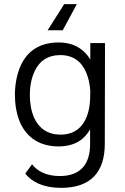

<svg xmlns="http://www.w3.org/2000/svg" viewBox="-20 -714 603 927"><path d="M351 -694H290L210 -568H283ZM416 -506V-427C386 -476 337 -509 263 -509C177 -509 113 -472 79 -395C61 -355 52 -304 52 -256C52 -211 59 -164 78 -120C113 -45 176 -8 261 -7C347 -7 391 -46 415 -90V-18C415 84 364 136 268 136C203 136 158 111 135 79L102 124C134 165 190 193 275 193C420 193 486 115 486 -20L487 -506ZM400 -154C378 -95 335 -64 272 -64C211 -64 168 -94 145 -145C131 -176 124 -216 124 -255C124 -293 130 -334 148 -372C172 -421 211 -448 271 -448C332 -448 374 -418 397 -362C407 -337 414 -308 416 -274L415 -235C414 -208 410 -181 400 -154Z"/></svg>

Font: Arthouse Owned
Style: Regular
Weight: 400
Designer: Jeremy Tribby
Foundry: Tribby Type
Version: Version 1.000;PS 001.000;hotconv 1.0.88;makeotf.lib2.5.64775